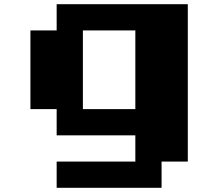

<svg xmlns="http://www.w3.org/2000/svg" viewBox="-20 -770 1040 915"><path d="M250 -750H875V0H750V125H250V0H625V-125H250V-250H125V-625H250ZM375 -625V-250H625V-625Z"/></svg>

Font: Dogica
Style: Bold
Weight: 700
Monospace: yes
Designer: Roberto Mocci
Version: Version 001.000